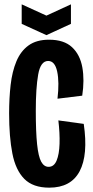

<svg xmlns="http://www.w3.org/2000/svg" viewBox="-20 -854 429 885"><path d="M207 11Q132 11 92 -29.5Q52 -70 37 -146.5Q22 -223 22 -332Q22 -401 29 -462.5Q36 -524 55.5 -571Q75 -618 111.5 -644.5Q148 -671 206 -671Q275 -671 312 -636.5Q349 -602 359.5 -543.5Q370 -485 359 -413L245 -399Q254 -476 243.5 -524.5Q233 -573 202 -573Q167 -573 156 -510.5Q145 -448 145 -344Q145 -246 151 -189Q157 -132 170 -108.5Q183 -85 204 -85Q229 -85 241 -114Q253 -143 254.5 -191.5Q256 -240 249 -299L366 -283Q387 -140 347 -64.5Q307 11 207 11ZM80 -834 194 -782 307 -834V-744L194 -692L80 -744Z"/></svg>

Font: Bricolage Grotesque 48pt Condensed SemiBold
Style: Regular
Weight: 600
Width: 3
Designer: Mathieu Triay
Foundry: Atelier Triay
Version: Version 1.000; ttfautohint (v1.8.4.7-5d5b);gftools[0.9.32]